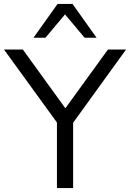

<svg xmlns="http://www.w3.org/2000/svg" viewBox="-33 -957 661 977"><path d="M256.7 0V-365.1L275.2 -308.3L-12.7 -705H83.2L310.2 -391.5H289L516.4 -705H608.5L321.6 -308.3L339.1 -365.1V0ZM137.4 -765 259.8 -936.9H336L458.4 -765H397.4L297.9 -883.8L198.3 -765Z"/></svg>

Font: Nunito Sans 12pt ExtraLight
Style: Regular
Weight: 200
Designer: Vernon Adams
Foundry: Vernon Adams
Version: Version 3.101;gftools[0.9.27]